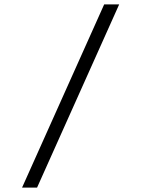

<svg xmlns="http://www.w3.org/2000/svg" viewBox="-20 -750 660 870"><path d="M80 100 452 -730H520L148 100Z"/></svg>

Font: Monaspace Neon Var
Style: Regular
Weight: 400
Designer: Riley Cran and the Lettermatic Team
Version: Version 1.000 (Monaspace Neon Var)